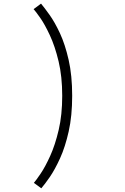

<svg xmlns="http://www.w3.org/2000/svg" viewBox="-20 -823 690 1060"><path d="M208 216.5 167 186.5Q179 173 204.2 135.8Q229.5 98.5 257 38Q284.5 -22.5 304 -105.8Q323.5 -189 323.5 -294Q323.5 -400.5 303.5 -484.2Q283.5 -568 255.2 -628.5Q227 -689 201.5 -725.2Q176 -761.5 165.5 -772.5L206.5 -803Q224.5 -781.5 253.2 -741.5Q282 -701.5 310.8 -639.8Q339.5 -578 359 -492.2Q378.5 -406.5 378.5 -294Q378.5 -183 359.2 -97.2Q340 -11.5 311.5 51Q283 113.5 254.8 154.5Q226.5 195.5 208 216.5Z"/></svg>

Font: Trispace ExtraLight
Style: Regular
Weight: 200
Designer: Tyler Finck
Foundry: Etcetera Type Company
Version: Version 1.210; ttfautohint (v1.8.3)